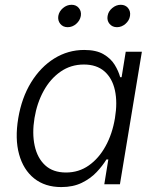

<svg xmlns="http://www.w3.org/2000/svg" viewBox="-20 -759 643 791"><path d="M232.4 11.7Q165.5 11.7 120.8 -23.9Q76.2 -59.6 58.6 -123.5Q41 -187.5 55.2 -272Q69.3 -356.4 108.2 -419.7Q147 -482.9 203.6 -518.1Q260.3 -553.2 326.7 -553.2Q376.5 -553.2 406.5 -535.6Q436.5 -518.1 452.4 -492.2Q468.3 -466.3 475.1 -440.9H481L498 -545.9H564.5L474.1 0H409.7L426.3 -102.1H418.5Q402.8 -76.2 377.9 -49.8Q353 -23.4 317.1 -5.9Q281.2 11.7 232.4 11.7ZM252 -48.3Q304.7 -48.3 345.9 -77.4Q387.2 -106.4 415 -157Q442.9 -207.5 453.6 -272.5Q464.4 -337.4 453.4 -387.2Q442.4 -437 410.2 -465.1Q377.9 -493.2 325.7 -493.2Q271.5 -493.2 229.2 -463.6Q187 -434.1 159.7 -384.3Q132.3 -334.5 122.1 -272.5Q111.8 -210 122.8 -158.9Q133.8 -107.9 166 -78.1Q198.2 -48.3 252 -48.3ZM461.9 -647Q442.9 -647 431.4 -660.6Q419.9 -674.3 423.3 -693.4Q426.3 -712.4 442.4 -725.8Q458.5 -739.3 477.5 -739.3Q496.6 -739.3 507.6 -725.8Q518.6 -712.4 515.6 -693.4Q512.7 -674.3 496.8 -660.6Q481 -647 461.9 -647ZM258.8 -647Q239.7 -647 228.5 -660.6Q217.3 -674.3 220.2 -693.4Q223.6 -712.4 239.5 -725.8Q255.4 -739.3 274.9 -739.3Q293.9 -739.3 304.9 -725.8Q315.9 -712.4 313 -693.4Q309.6 -674.3 293.9 -660.6Q278.3 -647 258.8 -647Z"/></svg>

Font: Inter Light
Style: Italic
Weight: 300
Italic angle: -9.3988°
Designer: Rasmus Andersson
Foundry: rsms
Version: Version 4.001;git-66647c0bb